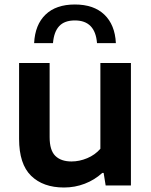

<svg xmlns="http://www.w3.org/2000/svg" viewBox="-20 -826 674 855"><path d="M65 -207.5V-545.5H201V-215Q201 -157 226.2 -132Q251.5 -107 298.5 -107Q333.5 -107 368.2 -121.5Q403 -136 427 -163.5V-545.5H563V0H450.5L441.5 -56H435.5Q401 -24.5 357.2 -7.8Q313.5 9 265 9Q172 9 118.5 -43.2Q65 -95.5 65 -207.5ZM313.5 -806Q397.5 -806 444.8 -760.8Q492 -715.5 496 -634H412Q404 -735 313.5 -735Q267 -735 243.5 -709.5Q220 -684 216 -634H132Q136 -716 182.8 -761Q229.5 -806 313.5 -806Z"/></svg>

Font: Encode Sans Semi Expanded SmBd
Style: Regular
Weight: 600
Width: 6
Designer: Multiple Designers
Foundry: Impallari Type
Version: Version 2.000